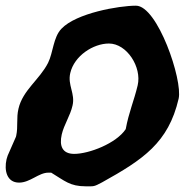

<svg xmlns="http://www.w3.org/2000/svg" viewBox="-45 -614 650 675"><path d="M172 -141C180 -176 202 -207 210 -243C220 -285 192 -315 202 -357C216 -418 283 -461 338 -461C401 -461 454 -378 439 -314C426 -259 408 -220 397 -160C364 -110 268 -73 216 -73C174 -73 163 -101 172 -141ZM135 -7C183 22 201 41 256 41C286 41 284 43 314 27C458 -53 547 -112 583 -267C598 -332 509 -594 433 -594C373 -594 223 -568 171 -513C142 -483 142 -429 124 -393C94 -334 35 -297 20 -232C12 -199 19 -169 12 -137C12 -136 11 -134 11 -133C9 -127 -16 -73 -18 -67C-18 -66 -21 -57 -22 -54C-31 -15 -21 28 22 28C61 28 91 -7 125 -7Z"/></svg>

Font: Charger
Style: OversprayIt
Weight: 400
Designer: Jasper
Foundry: Cannot Into Space Fonts
Version: Version 0.980